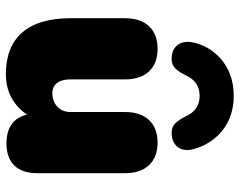

<svg xmlns="http://www.w3.org/2000/svg" viewBox="-101 -702 815 653"><g transform="rotate(90 306.5 -375.5)"><path d="M232 12C293 12 338 -14 370 -60C380 -14 414 10 468 10C534 10 569 -27 569 -95V-394C569 -462 532 -504 465 -504C398 -504 361 -462 361 -394V-207C361 -171 334 -146 297 -146C265 -146 250 -171 250 -207V-394C250 -462 213 -504 146 -504C79 -504 42 -462 42 -394V-207C42 -63 108 12 232 12ZM173 -552C209 -549 221 -570 240 -607C254 -634 277 -647 306 -647C335 -647 358 -634 372 -607C391 -570 403 -549 439 -552C474 -555 498 -581 488 -623C472 -688 416 -763 306 -763C196 -763 137 -689 124 -623C116 -581 138 -555 173 -552Z"/></g></svg>

Font: SN Pro Black
Style: Regular
Weight: 900
Designer: Tobias Whetton
Foundry: Supernotes
Version: Version 1.001;Glyphs 3.2 (3249)